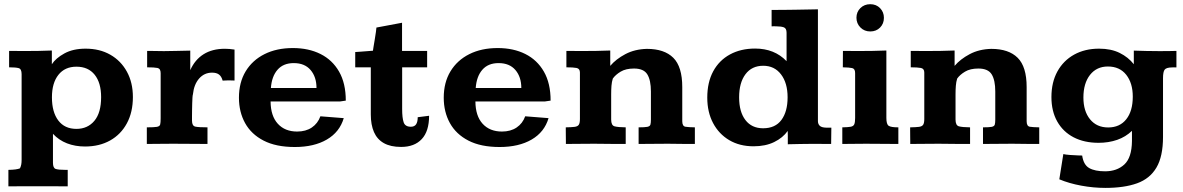

<svg xmlns="http://www.w3.org/2000/svg" viewBox="-20 -686 5640 915"><path d="M20 202.1V123.5Q59.6 123 75.2 116.2Q79.6 106.9 81.3 97.7Q83 88.4 83 75.2V-332.5Q83 -357.4 69.1 -361.3Q55.2 -365.2 23.4 -365.2V-443.4Q43.9 -443.4 63.5 -443.1Q83 -442.9 101.1 -442.9Q131.3 -442.9 162.8 -443.4Q194.3 -443.8 227.1 -445.3V-379.9Q245.6 -408.7 286.9 -431.4Q328.1 -454.1 388.2 -454.1Q455.1 -454.1 505.6 -425.3Q556.2 -396.5 584.7 -344.5Q613.3 -292.5 613.3 -223.6Q613.3 -151.4 584.7 -98.4Q556.2 -45.4 504.9 -16.6Q453.6 12.2 385.3 12.2Q338.4 12.2 299.3 -2.9Q260.3 -18.1 232.4 -48.3V89.4Q232.4 114.7 245.4 119.1Q258.3 123.5 291 123.5H302.7V202.1Q289.1 202.1 270.3 201.9Q251.5 201.7 230.7 201.7Q210 201.7 190.4 201.7Q170.9 201.7 155.3 201.7Q140.6 201.7 122.3 201.7Q104 201.7 85 201.7Q65.9 201.7 49.1 201.9Q32.2 202.1 20 202.1ZM344.2 -71.8Q397.5 -71.8 429.7 -110.1Q461.9 -148.4 461.9 -223.1Q461.9 -291.5 431.2 -329.8Q400.4 -368.2 344.2 -368.2Q289.1 -368.2 258.3 -329.3Q227.5 -290.5 227.5 -222.2Q227.5 -151.9 257.8 -111.8Q288.1 -71.8 344.2 -71.8Z M679.7 0V-79.1Q714.4 -79.1 727.8 -81.5Q741.2 -84 743.4 -93Q745.6 -102.1 745.6 -122.1V-337.4Q745.6 -358.9 730.7 -362.1Q715.8 -365.2 681.2 -365.2V-443.4Q691.9 -443.4 710.9 -443.1Q730 -442.9 745.6 -442.6Q761.2 -442.4 761.2 -442.4Q791.5 -442.4 822.8 -443.4Q854 -444.3 886.7 -444.8V-351.6Q908.7 -401.4 950.2 -427.5Q991.7 -453.6 1051.8 -453.6Q1072.8 -453.6 1097.7 -449.7V-302.2Q1085.4 -303.2 1068.8 -303Q1052.2 -302.7 1041 -301.8Q1035.6 -321.8 1023.7 -330.8Q1011.7 -339.8 990.7 -339.8Q953.6 -339.8 929 -311.8Q904.3 -283.7 899.4 -236.3Q897.9 -232.4 897.2 -220.7Q896.5 -209 896 -193.1Q895.5 -177.2 895.3 -160.9Q895 -144.5 895 -131.1Q895 -117.7 895 -110.8Q895 -85.9 911.1 -82.5Q927.2 -79.1 968.8 -79.1V0Q929.7 0 892.1 -0.5Q854.5 -1 803.7 -1Q763.7 -1 736.6 -0.5Q709.5 0 679.7 0Z M1384.8 14.6Q1295.4 14.6 1236.3 -15.9Q1177.2 -46.4 1147.9 -99.6Q1118.7 -152.8 1118.7 -220.2Q1118.7 -293 1150.6 -345.9Q1182.6 -398.9 1240.5 -428Q1298.3 -457 1375.5 -457Q1450.7 -457 1507.3 -428.7Q1564 -400.4 1595.9 -344.7Q1627.9 -289.1 1627.9 -206.5L1601.6 -202.6H1269.5Q1270 -133.3 1304 -96.2Q1337.9 -59.1 1396 -59.1Q1437.5 -59.1 1466.1 -78.4Q1494.6 -97.7 1506.8 -131.8L1618.2 -123Q1598.6 -56.6 1537.6 -21Q1476.6 14.6 1384.8 14.6ZM1271 -266.6H1488.3Q1488.3 -319.3 1460.2 -352.3Q1432.1 -385.3 1379.9 -385.3Q1330.1 -385.3 1302.5 -353.5Q1274.9 -321.8 1271 -266.6Z M1891.6 14.2Q1841.3 14.2 1809.3 -3.9Q1777.3 -22 1762.2 -56.6Q1747.1 -91.3 1747.1 -140.6V-365.2H1672.9V-438Q1680.2 -438.5 1700.7 -439.9Q1721.2 -441.4 1739.3 -442.9Q1757.3 -444.3 1757.3 -444.3Q1757.3 -446.8 1760 -462.2Q1762.7 -477.5 1765.9 -497.6Q1769 -517.6 1771.5 -533.9Q1773.9 -550.3 1773.9 -554.7L1896 -577.6V-443.4H2015.6V-365.2H1896.5V-167Q1896.5 -124.5 1903.6 -103.3Q1910.6 -82 1938 -82Q1955.1 -82 1962.9 -93.5Q1970.7 -105 1970.7 -127.4L2024.9 -134.3Q2024.9 -60.5 1990 -23.2Q1955.1 14.2 1891.6 14.2Z M2360.8 14.6Q2271.5 14.6 2212.4 -15.9Q2153.3 -46.4 2124 -99.6Q2094.7 -152.8 2094.7 -220.2Q2094.7 -293 2126.7 -345.9Q2158.7 -398.9 2216.6 -428Q2274.4 -457 2351.6 -457Q2426.8 -457 2483.4 -428.7Q2540 -400.4 2572 -344.7Q2604 -289.1 2604 -206.5L2577.6 -202.6H2245.6Q2246.1 -133.3 2280 -96.2Q2314 -59.1 2372.1 -59.1Q2413.6 -59.1 2442.1 -78.4Q2470.7 -97.7 2482.9 -131.8L2594.2 -123Q2574.7 -56.6 2513.7 -21Q2452.6 14.6 2360.8 14.6ZM2247.1 -266.6H2464.4Q2464.4 -319.3 2436.3 -352.3Q2408.2 -385.3 2356 -385.3Q2306.2 -385.3 2278.6 -353.5Q2251 -321.8 2247.1 -266.6Z M2676.8 0Q2676.8 -2 2676.8 -13.4Q2676.8 -24.9 2676.5 -39.6Q2676.3 -54.2 2676.3 -65.7Q2676.3 -77.1 2676.3 -79.1Q2704.1 -79.6 2718.8 -81.5Q2733.4 -83.5 2738.5 -91.8Q2743.7 -100.1 2743.7 -118.7V-340.3Q2743.7 -358.9 2727.8 -362.1Q2711.9 -365.2 2679.2 -365.2Q2679.2 -367.7 2679.2 -386Q2679.2 -404.3 2679.2 -422.6Q2679.2 -440.9 2679.2 -443.4Q2700.2 -443.4 2719.2 -443.1Q2738.3 -442.9 2755.9 -442.9Q2789.1 -442.9 2821.3 -443.4Q2853.5 -443.8 2888.2 -445.3V-372.1Q2915.5 -404.3 2960.2 -428Q3004.9 -451.7 3063 -453.1Q3146 -453.1 3188.7 -410.6Q3231.4 -368.2 3231.4 -271V-108.4Q3231.4 -84.5 3246.6 -82Q3261.7 -79.6 3291.5 -79.1V0Q3261.7 0 3232.9 -0.2Q3204.1 -0.5 3163.1 -1Q3125 -1 3090.8 -0.5Q3056.6 0 3023.4 0V-79.1Q3052.7 -79.1 3064.9 -81.5Q3077.1 -84 3079.6 -92Q3082 -100.1 3082 -116.2V-250Q3082 -303.7 3064.9 -331.5Q3047.9 -359.4 3001.5 -359.4Q2962.4 -359.4 2937.7 -344.5Q2913.1 -329.6 2900.4 -311.5Q2895.5 -295.9 2894 -277.1Q2892.6 -258.3 2892.6 -236.3V-116.2Q2892.6 -88.4 2908.7 -84Q2924.8 -79.6 2961.9 -79.1V0Q2926.3 0 2892.8 -0.2Q2859.4 -0.5 2811.5 -1Q2771 -1 2739.5 -0.5Q2708 0 2676.8 0Z M3571.3 11.2Q3504.9 11.2 3455.3 -18.1Q3405.8 -47.4 3378.2 -99.6Q3350.6 -151.9 3350.6 -220.7Q3350.6 -293.9 3378.9 -346.2Q3407.2 -398.4 3458.7 -426.5Q3510.3 -454.6 3578.6 -454.6Q3670.9 -454.6 3728.5 -394.5V-529.8Q3728.5 -550.8 3715.6 -555.7Q3702.6 -560.5 3679.7 -560.5Q3674.3 -561 3668.7 -560.8Q3663.1 -560.5 3657.2 -560.5V-638.7Q3683.6 -638.2 3709.2 -638.9Q3734.9 -639.6 3766.6 -639.6Q3796.4 -640.1 3823.7 -640.6Q3851.1 -641.1 3877.9 -641.6V-108.9Q3877.9 -95.2 3886.5 -86.7Q3895 -78.1 3918 -77.6Q3920.4 -77.6 3929.4 -77.6Q3938.5 -77.6 3941.9 -77.6L3940.9 0Q3921.4 0 3899.2 -0.2Q3877 -0.5 3856.9 -0.5Q3826.2 0 3795.7 0.2Q3765.1 0.5 3734.4 1.5Q3734.4 -3.4 3734.4 -15.4Q3734.4 -27.3 3734.4 -40.5Q3734.4 -53.7 3733.9 -62Q3710.9 -29.3 3669.4 -9Q3627.9 11.2 3571.3 11.2ZM3616.7 -74.7Q3674.8 -74.7 3704.1 -114.5Q3733.4 -154.3 3733.4 -222.2Q3733.4 -290.5 3702.1 -331.5Q3670.9 -372.6 3617.2 -372.6Q3563 -372.6 3532.7 -332.3Q3502.4 -292 3502.4 -222.2Q3502.4 -152.8 3532.5 -113.8Q3562.5 -74.7 3616.7 -74.7Z M3994.1 0V-79.1Q4021.5 -79.6 4034.4 -82Q4047.4 -84.5 4051.3 -94Q4055.2 -103.5 4055.2 -124V-337.9Q4055.2 -358.4 4041 -361.6Q4026.9 -364.7 3996.6 -365.2Q3996.6 -385.3 3996.8 -404.5Q3997.1 -423.8 3997.1 -443.4Q4017.1 -443.4 4035.9 -443.1Q4054.7 -442.9 4072.3 -442.9Q4104 -442.9 4137 -443.4Q4169.9 -443.8 4204.1 -445.3V-124Q4204.1 -94.2 4214.8 -86.7Q4225.6 -79.1 4261.2 -79.1V0Q4244.6 0 4224.6 -0.2Q4204.6 -0.5 4183.6 -0.5Q4162.6 -0.5 4143.3 -0.7Q4124 -1 4109.4 -1Q4073.7 -1 4047.9 -0.5Q4022 0 3994.1 0ZM4127.4 -536.1Q4099.1 -536.1 4080.3 -555.2Q4061.5 -574.2 4061.5 -601.6Q4061.5 -628.9 4080.3 -647.5Q4099.1 -666 4127.4 -666Q4155.8 -666 4174.1 -647.2Q4192.4 -628.4 4192.4 -601.1Q4192.4 -573.2 4174.1 -554.7Q4155.8 -536.1 4127.4 -536.1Z M4317.9 0Q4317.9 -2 4317.9 -13.4Q4317.9 -24.9 4317.6 -39.6Q4317.4 -54.2 4317.4 -65.7Q4317.4 -77.1 4317.4 -79.1Q4345.2 -79.6 4359.9 -81.5Q4374.5 -83.5 4379.6 -91.8Q4384.8 -100.1 4384.8 -118.7V-340.3Q4384.8 -358.9 4368.9 -362.1Q4353 -365.2 4320.3 -365.2Q4320.3 -367.7 4320.3 -386Q4320.3 -404.3 4320.3 -422.6Q4320.3 -440.9 4320.3 -443.4Q4341.3 -443.4 4360.4 -443.1Q4379.4 -442.9 4397 -442.9Q4430.2 -442.9 4462.4 -443.4Q4494.6 -443.8 4529.3 -445.3V-372.1Q4556.6 -404.3 4601.3 -428Q4646 -451.7 4704.1 -453.1Q4787.1 -453.1 4829.8 -410.6Q4872.6 -368.2 4872.6 -271V-108.4Q4872.6 -84.5 4887.7 -82Q4902.8 -79.6 4932.6 -79.1V0Q4902.8 0 4874 -0.2Q4845.2 -0.5 4804.2 -1Q4766.1 -1 4731.9 -0.5Q4697.8 0 4664.6 0V-79.1Q4693.8 -79.1 4706.1 -81.5Q4718.3 -84 4720.7 -92Q4723.1 -100.1 4723.1 -116.2V-250Q4723.1 -303.7 4706.1 -331.5Q4689 -359.4 4642.6 -359.4Q4603.5 -359.4 4578.9 -344.5Q4554.2 -329.6 4541.5 -311.5Q4536.6 -295.9 4535.2 -277.1Q4533.7 -258.3 4533.7 -236.3V-116.2Q4533.7 -88.4 4549.8 -84Q4565.9 -79.6 4603 -79.1V0Q4567.4 0 4533.9 -0.2Q4500.5 -0.5 4452.6 -1Q4412.1 -1 4380.6 -0.5Q4349.1 0 4317.9 0Z M5248 209.5Q5190.4 209.5 5132.6 198.7Q5074.7 188 5028.3 168.5L5047.4 48.3Q5057.1 50.8 5078.9 52.5Q5100.6 54.2 5118.9 54.7Q5137.2 55.2 5137.2 55.2Q5143.6 99.6 5170.9 115Q5198.2 130.4 5246.6 130.4Q5302.7 130.4 5338.1 97.9Q5373.5 65.4 5374.5 -13.7Q5374.5 -14.6 5374.5 -21.7Q5374.5 -28.8 5374.5 -37.8Q5374.5 -46.9 5374.5 -54.2Q5374.5 -61.5 5374.5 -62.5Q5344.7 -33.7 5304 -19.5Q5263.2 -5.4 5215.3 -5.4Q5147 -5.4 5096.4 -31.7Q5045.9 -58.1 5018.3 -107.2Q4990.7 -156.2 4990.7 -223.6Q4990.7 -293.9 5019.3 -345.7Q5047.9 -397.5 5099.1 -425.8Q5150.4 -454.1 5217.8 -454.1Q5274.9 -454.1 5315.9 -433.8Q5356.9 -413.6 5383.3 -379.9V-444.8Q5413.1 -443.8 5442.9 -443.1Q5472.7 -442.4 5503.9 -442.4Q5529.8 -442.4 5548.6 -442.6Q5567.4 -442.9 5586.4 -443.4V-364.7Q5578.6 -364.7 5574.2 -365Q5569.8 -365.2 5564.9 -364.7Q5538.1 -364.3 5530.3 -354Q5522.5 -343.8 5522.5 -313V-33.7Q5522.5 59.6 5491.2 112.5Q5460 165.5 5398.9 187.5Q5337.9 209.5 5248 209.5ZM5261.2 -78.6Q5316.4 -78.6 5347.4 -117.7Q5378.4 -156.7 5378.4 -225.6Q5378.4 -290 5347.2 -329.6Q5315.9 -369.1 5259.8 -369.1Q5206.1 -369.1 5174.6 -329.1Q5143.1 -289.1 5143.1 -221.2Q5143.1 -156.2 5174.8 -117.4Q5206.5 -78.6 5261.2 -78.6Z"/></svg>

Font: Kameron
Style: Regular
Weight: 400
Designer: Vernon Adams
Foundry: Vernon Adams
Version: Version 1.100